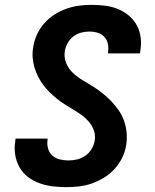

<svg xmlns="http://www.w3.org/2000/svg" viewBox="-20 -763 640 791"><path d="M252 8Q223 8 195.5 4.5Q168 1 142 -8.5Q116 -18 94.5 -34.5Q73 -51 60 -74.5Q47 -98 42.5 -126Q38 -154 43 -182L44 -192H176V-188Q173 -169 178 -151.5Q183 -134 195.5 -122.5Q208 -111 225.5 -106.5Q243 -102 262 -102Q279 -102 297 -106Q315 -110 331 -121Q347 -132 357 -148.5Q367 -165 370 -183Q374 -205 367 -225Q360 -245 347 -260.5Q334 -276 317.5 -288Q301 -300 283.5 -310.5Q266 -321 248.5 -332Q231 -343 215.5 -355.5Q200 -368 185.5 -382Q171 -396 159 -412Q147 -428 137.5 -446.5Q128 -465 122 -485Q116 -505 114.5 -526.5Q113 -548 117 -570Q121 -595 132 -620Q143 -645 162 -666.5Q181 -688 204.5 -703Q228 -718 253.5 -727Q279 -736 305 -739.5Q331 -743 357 -743Q385 -743 413 -739.5Q441 -736 465.5 -726Q490 -716 510.5 -699Q531 -682 543.5 -659Q556 -636 559.5 -608.5Q563 -581 558 -553L557 -543H425V-547Q428 -565 424.5 -582Q421 -599 410 -611Q399 -623 382.5 -628Q366 -633 348 -633Q331 -633 314 -628.5Q297 -624 282.5 -613Q268 -602 259 -586Q250 -570 247 -553Q243 -526 253 -502.5Q263 -479 280.5 -462.5Q298 -446 319 -433.5Q340 -421 361 -408Q382 -395 401 -380Q420 -365 437 -347.5Q454 -330 468 -310Q482 -290 490.5 -266.5Q499 -243 501.5 -217.5Q504 -192 500 -166Q496 -139 483.5 -113.5Q471 -88 452 -67Q433 -46 408.5 -31Q384 -16 358 -7Q332 2 305 5Q278 8 252 8Z"/></svg>

Font: Iosevka Aile Extrabold Oblique
Style: Regular
Weight: 800
Italic angle: -9°
Designer: Belleve Invis
Foundry: Belleve Invis
Version: Version 31.1.0; ttfautohint (v1.8.4)